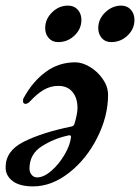

<svg xmlns="http://www.w3.org/2000/svg" viewBox="-27 -650 499 684"><path d="M358 -312Q358 -236 319.5 -159.5Q281 -83 219 -34.5Q157 14 91 14Q43 14 18 -5Q-7 -24 -7 -54Q-7 -113 58.5 -145.5Q124 -178 226 -199Q235 -200 238 -208Q248 -241 249 -262Q250 -299 232 -321.5Q214 -344 181 -344Q153 -344 129 -330Q105 -316 82 -291Q72 -280 64 -280Q55 -280 55 -290Q55 -299 58 -302Q89 -359 135.5 -393.5Q182 -428 241 -428Q266 -428 293.5 -411.5Q321 -395 339.5 -368Q358 -341 358 -312ZM78 -49Q78 -37 85.5 -27.5Q93 -18 105 -18Q129 -18 156 -41.5Q183 -65 203 -99Q223 -133 226 -162V-164Q226 -168 219 -168Q166 -157 122 -129Q78 -101 78 -49ZM134 -550Q134 -582 158.5 -606Q183 -630 215 -630Q237 -630 250 -615.5Q263 -601 263 -579Q263 -547 238.5 -523.5Q214 -500 180 -500Q159 -500 146.5 -514.5Q134 -529 134 -550ZM323 -550Q323 -582 348 -606Q373 -630 405 -630Q426 -630 439 -615.5Q452 -601 452 -579Q452 -547 427.5 -523.5Q403 -500 369 -500Q348 -500 335.5 -514.5Q323 -529 323 -550Z"/></svg>

Font: EB Garamond SemiBold
Style: Italic
Weight: 600
Italic angle: -17.2°
Designer: Georg Duffner and Octavio Pardo
Foundry: Georg Duffner
Version: Version 1.000